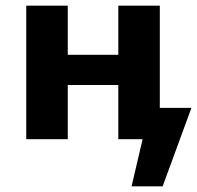

<svg xmlns="http://www.w3.org/2000/svg" viewBox="-20 -493 698 680"><path d="M512 7V-111H658L594 7ZM446 167 511 -111H658L556 167ZM399 0V-473H546V0ZM73 0V-473H220V0ZM126 -192V-299H491V-192Z"/></svg>

Font: Ysabeau SC ExtraBold
Style: Regular
Weight: 800
Designer: Christian Thalmann (Catharsis Fonts)
Version: Version 2.001;gftools[0.9.30]; featfreeze: smcp